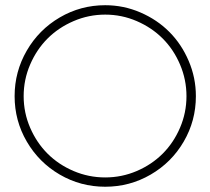

<svg xmlns="http://www.w3.org/2000/svg" viewBox="-20 -708 807 737"><path d="M95.7 -460.2Q70.8 -402.3 70.8 -338.9Q70.8 -275.4 95.7 -217.8Q120.6 -160.2 162.6 -118.2Q204.6 -76.2 262.5 -51.5Q320.3 -26.9 383.8 -26.9Q447.3 -26.9 504.9 -51.5Q562.5 -76.2 604.5 -118.2Q646.5 -160.2 671.1 -217.8Q695.8 -275.4 695.8 -338.9Q695.8 -402.3 671.1 -460.2Q646.5 -518.1 604.5 -560.1Q562.5 -602.1 504.9 -627Q447.3 -651.9 383.8 -651.9Q320.3 -651.9 262.5 -627Q204.6 -602.1 162.6 -560.1Q120.6 -518.1 95.7 -460.2ZM383.8 -688Q454.6 -688 519 -660.2Q583.5 -632.3 630.1 -585.4Q676.8 -538.6 704.3 -474.1Q731.9 -409.7 731.9 -338.9Q731.9 -244.6 685.3 -164.6Q638.7 -84.5 558.3 -37.8Q478 8.8 383.8 8.8Q289.6 8.8 209.5 -37.8Q129.4 -84.5 82.8 -164.6Q36.1 -244.6 36.1 -338.9Q36.1 -433.1 82.8 -513.7Q129.4 -594.2 209.5 -641.1Q289.6 -688 383.8 -688Z"/></svg>

Font: Rawengulk
Style: Regular
Weight: 400
Version: Version 0.92